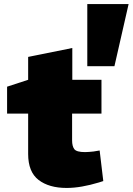

<svg xmlns="http://www.w3.org/2000/svg" viewBox="-20 -919 655 948"><path d="M309 9Q222 9 170.5 -30.5Q119 -70 119 -159V-358H15V-491L119 -525V-638L337 -682V-525H481V-358H336V-226Q336 -197 347 -182.5Q358 -168 400 -168Q410 -168 420.5 -169Q431 -170 442 -171L472 -176L490 -25L468 -18Q425 -5 385 2Q345 9 309 9ZM411 -592V-899H615L545 -592Z"/></svg>

Font: REM Medium Black
Style: Regular
Weight: 900
Version: Version 1.005;gftools[0.9.28]